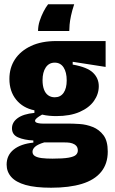

<svg xmlns="http://www.w3.org/2000/svg" viewBox="-20 -721 537 898"><path d="M219 157Q145 157 99.5 144Q54 131 32.5 106.5Q11 82 11 49Q11 5 44 -21.5Q77 -48 136 -54V-64Q93 -66 64.5 -78.5Q36 -91 36 -121Q36 -149 62.5 -168.5Q89 -188 141 -193V-205Q87 -216 55.5 -255Q24 -294 24 -352Q24 -404 50 -443.5Q76 -483 125 -506Q174 -529 243 -529H474V-408L320 -432V-419Q388 -407 415 -381Q442 -355 442 -318Q442 -281 419.5 -249Q397 -217 352.5 -197.5Q308 -178 243 -178Q228 -178 211 -179.5Q194 -181 177 -185Q161 -176 152.5 -169Q144 -162 144 -156Q144 -151 148.5 -148.5Q153 -146 161.5 -144.5Q170 -143 180 -143H299Q321 -143 352.5 -141Q384 -139 414 -127Q444 -115 464 -88.5Q484 -62 484 -12Q484 45 453 83Q422 121 363 139Q304 157 219 157ZM225 21Q275 21 300.5 16.5Q326 12 335 3.5Q344 -5 344 -17Q344 -31 336.5 -39Q329 -47 318 -50.5Q307 -54 295.5 -54.5Q284 -55 277 -55H187Q157 -46 144.5 -35Q132 -24 132 -11Q132 2 143.5 9Q155 16 176 18.5Q197 21 225 21ZM236 -266Q263 -266 277.5 -287Q292 -308 292 -345Q292 -383 277.5 -405.5Q263 -428 236 -428Q209 -428 194 -405.5Q179 -383 179 -346Q179 -321 185.5 -303Q192 -285 205 -275.5Q218 -266 236 -266ZM327 -701Q317 -671 312 -647Q307 -623 305.5 -605.5Q304 -588 304 -576H158Q158 -600 165.5 -623Q173 -646 183.5 -666.5Q194 -687 205 -701Z"/></svg>

Font: Bricolage Grotesque 72pt SemiCondensed ExtraBold
Style: Regular
Weight: 800
Width: 4
Designer: Mathieu Triay
Foundry: Atelier Triay
Version: Version 1.001;gftools[0.9.33.dev8+g029e19f]